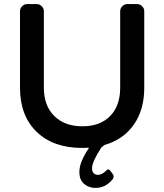

<svg xmlns="http://www.w3.org/2000/svg" viewBox="-20 -720 805 941"><path d="M652 -700Q666 -700 676.5 -689.5Q687 -679 687 -665V-290Q687 -183 636.5 -110Q586 -37 494 -10Q487 -7 476 4Q431 73 431 105Q431 120 439 128.5Q447 137 460 137Q480 137 502 115Q510 106 518 114L529 128Q544 145 530 161Q496 201 448 201Q416 201 392.5 181.5Q369 162 369 123Q369 74 415 7Q416 4 413 4Q403 5 383 5Q241 5 159.5 -74Q78 -153 78 -290V-665Q78 -679 88.5 -689.5Q99 -700 113 -700H160Q174 -700 184.5 -689.5Q195 -679 195 -665V-290Q195 -202 246 -151.5Q297 -101 384 -101Q470 -101 519.5 -151Q569 -201 569 -290V-665Q569 -679 579.5 -689.5Q590 -700 604 -700Z"/></svg>

Font: Trueno
Style: Round
Weight: 400
Designer: Julieta Ulanovsky, Jasper
Foundry: Julieta Ulanovsky, Cannot Into Space Fonts
Version: Version 3.001